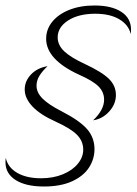

<svg xmlns="http://www.w3.org/2000/svg" viewBox="-45 -633 497 699"><path d="M334 -270Q334 -298 313.5 -318.5Q293 -339 243 -361Q123 -416 123 -492Q123 -526 145 -553.5Q167 -581 207 -597Q247 -613 299 -613Q361 -613 396.5 -590Q432 -567 432 -525Q432 -515 431 -509Q423 -543 389 -563Q355 -583 302 -583Q241 -583 203 -558.5Q165 -534 165 -497Q165 -469 188.5 -446.5Q212 -424 264 -400Q326 -371 351.5 -346Q377 -321 377 -287Q377 -254 352.5 -227Q328 -200 294 -195Q334 -233 334 -270ZM-25 -42Q-25 -52 -24 -58Q-16 -23 18 -3.5Q52 16 104 16Q149 16 184 1.5Q219 -13 238.5 -37Q258 -61 258 -88Q258 -119 235.5 -142Q213 -165 158 -190Q102 -215 73.5 -245Q45 -275 45 -307Q45 -338 68 -362Q91 -386 128 -392Q109 -374 98.5 -357Q88 -340 88 -321Q88 -296 110 -274Q132 -252 179 -228Q245 -194 272 -163Q299 -132 299 -90Q299 -54 279 -23Q259 8 217.5 27Q176 46 115 46Q49 46 12 22.5Q-25 -1 -25 -42Z"/></svg>

Font: Srisakdi
Style: Regular
Weight: 400
Designer: Cadson Demak Co.,Ltd.
Foundry: Cadson Demak Co.,Ltd.
Version: Version 1.000